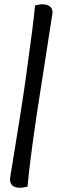

<svg xmlns="http://www.w3.org/2000/svg" viewBox="-20 -761 289 899"><path d="M150.9 -217.8Q118.2 4.9 108.9 112.8Q86.9 118.2 74.2 118.2Q26.9 118.2 26.9 78.1Q26.9 71.8 40.5 -9.5Q54.2 -90.8 73 -210Q91.8 -329.1 102.1 -404.8Q138.2 -663.1 144 -735.8L173.8 -741.2Q226.1 -741.2 226.1 -702.1Z"/></svg>

Font: Sukar
Style: black
Weight: 900
Designer: Dario Muhafara - Ghiath Alsory
Foundry: Dario Muhafara - Ghiath Alsory
Version: Version 1.00 March 27, 2016, initial release